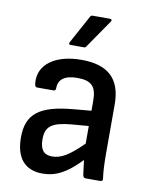

<svg xmlns="http://www.w3.org/2000/svg" viewBox="-81 -757 650 829"><g transform="rotate(10 244.0 -342.5)"><path d="M186 -556H244C249 -556 252 -557 255 -563L339 -685C344 -691 342 -697 334 -697H259C253 -697 250 -696 247 -690L180 -567C177 -560 179 -556 186 -556ZM162 12C221 12 269 -14 329 -77C332 -51 336 -23 337 -14C339 -6 341 0 349 0H414C421 0 425 -4 424 -11C420 -39 418 -74 418 -122V-336C418 -447 362 -501 244 -501C129 -501 57 -448 64 -369C65 -355 68 -350 76 -350H148C154 -350 157 -354 157 -361C157 -401 185 -421 240 -421C302 -421 324 -398 324 -335V-292L247 -285C99 -272 44 -229 44 -126C44 -36 85 12 162 12ZM137 -134C137 -191 164 -211 250 -219L324 -225V-148C263 -87 228 -68 190 -68C154 -68 137 -89 137 -134Z"/></g></svg>

Font: Sofia Sans Cond SemiBold
Style: Regular
Weight: 600
Width: 3
Designer: Botio Nikoltchev, Ani Petrova
Foundry: lettersoup
Version: Version 4.100